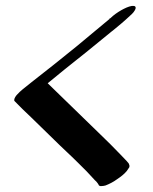

<svg xmlns="http://www.w3.org/2000/svg" viewBox="-20 -627 515 648"><path d="M425 -607C413 -605 401 -599 390 -593C376 -585 363 -576 352 -565L239 -471C189 -430 138 -390 87 -350L57 -326C50 -320 43 -314 37 -307C35 -305 28 -296 28 -290C28 -288 28 -287 29 -286C46 -268 65 -250 84 -232L163 -155C189 -129 217 -104 243 -78C263 -59 282 -39 300 -19C304 -16 307 -12 310 -8C311 -6 313 -4 314 -1L318 1H323C327 1 332 0 336 -1C349 -6 363 -13 375 -22C387 -30 399 -39 408 -50L414 -59C416 -61 417 -63 417 -66C417 -68 417 -69 416 -71C416 -75 411 -79 408 -83L387 -105C365 -128 342 -151 319 -173L141 -346L196 -391C250 -434 304 -477 357 -521L361 -524C382 -541 401 -557 420 -575C427 -581 436 -590 438 -600C438 -606 434 -607 430 -607ZM349 -562C349 -564 351 -566 352 -566C352 -566 352 -565 349 -562Z"/></svg>

Font: Petaluma Script
Style: Regular
Weight: 400
Designer: Daniel Spreadbury
Foundry: Steinberg Media Technologies GmbH
Version: Version 1.10